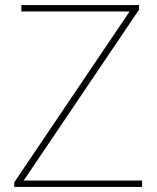

<svg xmlns="http://www.w3.org/2000/svg" viewBox="-20 -734 618 754"><path d="M538 0H36V-18L489 -689H64V-714H526V-696L73 -25H538Z"/></svg>

Font: Noto Sans Thai Thin
Style: Regular
Weight: 250
Designer: Monotype Design Team
Foundry: Monotype Imaging Inc.
Version: Version 2.001